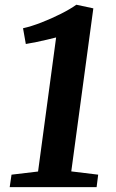

<svg xmlns="http://www.w3.org/2000/svg" viewBox="-20 -772 480 792"><path d="M27.5 -51.5 137 -64.5 211.5 -617.5Q193 -613 172.5 -608Q152 -603 130.8 -598.8Q109.5 -594.5 86.5 -590.5L75 -655.5Q109 -663 150.2 -679Q191.5 -695 230.2 -714.5Q269 -734 295 -752.5L365 -737.5L274 -65L385 -51.5L378.5 0H20Z"/></svg>

Font: Merriweather
Style: Bold Italic
Weight: 700
Italic angle: -7.8°
Version: Version 2.101